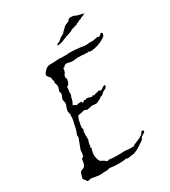

<svg xmlns="http://www.w3.org/2000/svg" viewBox="-145 -637 634 714"><g transform="rotate(-30 172.5 -280.0)"><path d="M76 1Q72 1 68.5 1Q65 1 61 0Q56 -1 49.5 -2Q43 -3 37 -4Q33 -4 29 -2Q25 -1 21 -2Q19 -6 16 -9.5Q13 -13 10 -17Q9 -19 11 -26Q13 -30 13.5 -33Q14 -36 15 -38Q17 -45 19 -46L25 -49Q29 -49 31 -51Q34 -51 38 -57Q40 -60 43 -71Q43 -76 44 -80Q45 -84 46 -86Q50 -86 53 -89L56 -103Q56 -112 57 -116Q59 -121 61 -126.5Q63 -132 65 -137Q67 -142 69 -147.5Q71 -153 73 -158Q74 -162 73 -166V-168Q73 -172 75 -176L78 -183Q80 -189 80 -189Q81 -192 83 -203Q85 -216 86 -217Q88 -222 89 -232Q89 -244 90 -247Q90 -254 87 -261Q87 -266 89 -274L93 -285Q95 -288 95 -297Q94 -301 93.5 -304.5Q93 -308 92 -310L95 -319L99 -328Q100 -332 99 -336Q97 -342 97 -342Q97 -344 97.5 -346Q98 -348 99 -350Q102 -356 102 -362Q102 -363 102 -365Q102 -367 101 -369Q101 -374 100 -375L98 -377Q99 -378 98 -381L100 -384Q96 -393 96 -402Q94 -407 88 -412Q82 -419 86 -426Q100 -447 116 -447Q124 -447 135 -447.5Q146 -448 157 -449Q163 -449 166 -448H186Q188 -448 191 -448Q194 -448 196 -449Q223 -449 245 -446L264 -443H270Q279 -443 283 -444H301Q304 -445 306.5 -445Q309 -445 311 -446Q313 -446 315 -446.5Q317 -447 319 -448L323 -447Q326 -444 328 -446H330Q331 -447 333 -449Q335 -451 339 -454Q343 -454 343 -453Q343 -453 345 -451V-450Q344 -449 344 -446V-445Q344 -438 326 -429Q306 -418 283 -415Q281 -415 279 -414.5Q277 -414 275 -414Q269 -414 266 -417Q257 -415 256 -416Q256 -418 247 -416Q246 -417 241 -417Q236 -417 235 -418Q231 -417 223 -418Q211 -418 208 -417Q205 -416 202 -416Q199 -416 196 -416Q193 -416 189.5 -416.5Q186 -417 183 -418Q180 -419 177.5 -419.5Q175 -420 173 -420Q167 -420 162 -417Q161 -416 161 -415Q161 -414 159 -412Q158 -411 156 -412Q155 -412 153 -410Q153 -401 151 -398Q151 -396 150 -394.5Q149 -393 148 -391Q144 -387 144 -385Q142 -381 143 -374Q147 -368 144 -364Q144 -361 143 -358.5Q142 -356 141 -354Q138 -348 136 -346Q132 -345 132 -346Q130 -342 130 -332Q129 -326 128.5 -322.5Q128 -319 128 -318Q130 -313 127 -307Q123 -301 124 -297Q123 -295 122.5 -292Q122 -289 120 -285Q116 -278 114 -273Q119 -273 121 -271Q122 -270 123.5 -269.5Q125 -269 126 -267Q128 -267 131 -267.5Q134 -268 138 -269Q147 -269 150 -270Q148 -268 150 -266V-265Q153 -262 156 -265Q159 -270 163 -269Q165 -266 168 -269Q170 -270 175 -270Q177 -269 179.5 -269Q182 -269 184 -267Q186 -266 188.5 -266Q191 -266 193 -265L195 -267Q196 -267 197 -269H199Q200 -269 199 -267Q198 -266 200 -266Q206 -266 210 -269Q214 -269 217.5 -270Q221 -271 223 -272Q227 -273 229 -271Q230 -268 236 -270Q241 -272 244 -275Q247 -278 254 -280Q256 -278 256 -276V-274Q255 -272 253 -269.5Q251 -267 249 -266Q247 -265 244.5 -264Q242 -263 239 -261Q237 -260 230 -253Q229 -252 225 -250Q222 -249 221 -250Q219 -249 218 -247.5Q217 -246 216 -245L200 -237Q193 -234 185 -236Q178 -237 172 -236L162 -234L153 -232L147 -235Q143 -237 139 -236L127 -233Q124 -232 121 -232Q118 -232 116 -231Q112 -230 110 -223Q109 -220 107.5 -217Q106 -214 106 -210Q105 -206 104.5 -202.5Q104 -199 103 -195Q102 -191 102 -188Q102 -185 102 -182Q106 -178 103 -173Q99 -166 101 -164Q101 -163 101 -160.5Q101 -158 100 -154Q99 -151 101 -149Q101 -146 100 -145Q100 -144 100.5 -142Q101 -140 101 -138Q101 -135 99 -129Q98 -128 98 -127Q98 -126 97 -124Q97 -121 95 -115Q96 -114 96 -111Q96 -110 94 -108Q92 -106 93 -104Q94 -104 96 -102Q94 -97 93 -92.5Q92 -88 91 -84Q91 -82 90.5 -79.5Q90 -77 90 -75Q90 -71 90.5 -67.5Q91 -64 92 -60Q95 -46 102 -42Q103 -41 104.5 -41Q106 -41 107 -40Q111 -38 112 -37Q114 -36 117 -33Q117 -33 118.5 -32Q120 -31 121 -30Q124 -28 126 -30Q130 -32 133 -31Q140 -30 147.5 -29.5Q155 -29 164 -29Q173 -29 180.5 -29Q188 -29 195 -30Q200 -29 205 -29Q210 -29 214 -28H234Q235 -28 235.5 -28.5Q236 -29 237 -29Q238 -31 238.5 -31Q239 -31 240 -32Q244 -34 249 -36Q254 -38 259 -40Q265 -42 269.5 -45Q274 -48 278 -50Q283 -53 284 -57Q286 -62 290 -63Q295 -62 296 -60V-56Q290 -50 287 -49Q285 -48 282 -46Q279 -44 277 -42L274 -35Q273 -34 270.5 -32Q268 -30 265 -28L251 -19Q247 -17 243.5 -14.5Q240 -12 236 -10Q232 -8 229 -7Q226 -6 224 -5Q224 -5 217 -3Q215 -3 212 -3Q209 -3 207 -2Q203 -1 199.5 -1Q196 -1 192 0Q191 -1 190.5 -1.5Q190 -2 188 -3Q188 -3 187 -3Q186 -3 184 -2Q178 -1 170.5 -0.5Q163 0 154 0Q145 0 137 -0.5Q129 -1 124 -2Q117 -4 112 -2Q105 1 99 0H92Q86 0 83 1ZM177 -494Q177 -500 183 -501Q190 -503 192 -506Q197 -509 198.5 -511Q200 -513 201 -514Q204 -515 204.5 -515.5Q205 -516 206 -516Q208 -518 211.5 -519.5Q215 -521 217 -522Q219 -525 221 -527.5Q223 -530 225 -531L236 -542Q239 -545 247 -548Q255 -551 256 -552Q261 -557 263 -559.5Q265 -562 276 -561H277Q282 -561 286.5 -559Q291 -557 295 -555Q301 -553 305 -552.5Q309 -552 312 -551Q318 -550 321 -548Q325 -546 321 -546Q320 -548 318 -546Q314 -542 311 -542L306 -541Q305 -541 304 -539.5Q303 -538 301 -537L293 -535L284 -530Q281 -530 281 -530L278 -527Q274 -525 271 -525Q270 -525 270 -524.5Q270 -524 268 -523Q267 -525 265 -523Q264 -522 263 -522Q262 -522 262 -522Q259 -521 256.5 -520.5Q254 -520 252 -519Q251 -518 248.5 -516.5Q246 -515 236 -511Q232 -511 226 -508Q222 -508 219 -506Q216 -504 212 -503Q208 -502 204.5 -500Q201 -498 197 -497Q184 -494 179 -494Z"/></g></svg>

Font: Estonia
Style: Regular
Weight: 400
Designer: Robert E. Leuschke
Foundry: Robert E. Leuschke
Version: Version 1.014; ttfautohint (v1.8.3)